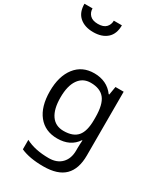

<svg xmlns="http://www.w3.org/2000/svg" viewBox="-329 -1068 1225 1421"><g transform="rotate(30 284.0 -357.5)"><path d="M275 -546Q328 -546 370.5 -526Q413 -506 443 -465H448L460 -536H530V9Q530 124 471.5 182Q413 240 290 240Q172 240 97 206V125Q176 167 295 167Q364 167 403.5 126.5Q443 86 443 16V-5Q443 -17 444 -39.5Q445 -62 446 -71H442Q388 10 276 10Q172 10 113.5 -63Q55 -136 55 -267Q55 -395 113.5 -470.5Q172 -546 275 -546ZM287 -472Q220 -472 183 -418.5Q146 -365 146 -266Q146 -167 182.5 -114.5Q219 -62 289 -62Q370 -62 407 -105.5Q444 -149 444 -246V-267Q444 -377 406 -424.5Q368 -472 287 -472ZM113 -805Q40 -805 -3.5 -843Q-47 -881 -47 -955H22Q22 -921 44.5 -898Q67 -875 113 -875Q160 -875 182 -898Q204 -921 204 -955H273Q273 -881 230 -843Q187 -805 113 -805Z"/></g></svg>

Font: Noto Sans Tifinagh Tawellemmet
Style: Regular
Weight: 400
Designer: JamraPatel
Foundry: JamraPatel LLC
Version: Version 2.006; ttfautohint (v1.8.4.7-5d5b)